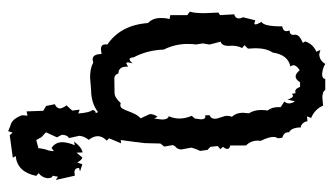

<svg xmlns="http://www.w3.org/2000/svg" viewBox="-198 -430 839 484"><g transform="rotate(90 222.0 -187.5)"><path d="M187 -523.9Q179.7 -512.7 172.4 -512.7Q165 -512.7 156.7 -522.9Q144 -515.1 144 -507.3Q144 -502.9 147.5 -499.5Q117.7 -494.1 111.8 -454.6Q101.1 -439 101.1 -411.1L102.1 -392.6L93.3 -383.8L100.6 -377.9Q94.7 -366.7 94.7 -351.6L95.2 -343.8Q95.2 -326.7 84.5 -323.7L91.8 -295.9L88.9 -278.8L91.8 -260.3Q90.3 -256.3 90.3 -239.7Q90.3 -209 104.5 -180.2Q106 -138.2 124 -104.5Q124.5 -94.2 128.9 -94.2Q133.3 -94.2 139.2 -102.1L136.7 -90.3Q136.7 -85.9 139.6 -85.9L147.5 -90.3V-86.9Q147.5 -66.4 164.6 -65.9Q168 -55.7 177.2 -55.7Q186 -55.7 210.9 -56.2H212.9Q225.6 -56.2 239.3 -71.8L244.1 -70.8Q250 -70.8 253.2 -76.2Q256.3 -81.5 259.3 -89.6Q262.2 -97.7 266.4 -106.4Q270.5 -115.2 277.8 -122.1L267.1 -145Q267.1 -155.8 273.9 -164.6L278.3 -156.2L280.8 -175.8Q280.8 -190.9 272.5 -192.9Q278.3 -206.1 278.3 -219.7Q278.3 -234.9 271.5 -251L278.3 -258.8L280.3 -273.9Q280.3 -285.2 273.4 -285.2L270 -284.7V-295.9Q278.8 -299.3 278.8 -308.6Q278.8 -315.4 275.1 -324.7Q271.5 -334 271.5 -340.8Q271.5 -346.7 273.9 -352.1Q263.7 -362.8 263.7 -379.9L265.1 -395Q256.8 -407.7 256.8 -425.8Q256.8 -438.5 258.3 -441.9Q249.5 -452.1 249.5 -469.7V-475.1L235.4 -484.4Q240.2 -489.3 240.2 -496.1Q240.2 -502.9 234.9 -511.2L230.5 -492.2Q226.1 -506.3 220.7 -506.3L215.8 -503.4L214.4 -512.7L210.4 -511.7Q202.6 -511.7 198.7 -523.9ZM337.4 -108.4 332.5 -71.8 340.8 -72.8 328.1 -42.5 334 -36.6Q323.7 -26.9 322.8 -15.6V-13.7Q322.8 -2.9 332 8.8Q323.2 19.5 321.8 32.2L327.6 58.6Q319.3 63 319.3 76.7L325.7 88.9L313 116.7L325.2 127.9L332.5 141.1L353 135.7Q354.5 120.6 358.9 109.9L360.8 96.7L352.5 102.5Q337.9 93.3 337.9 74.7Q338.9 59.1 345.7 43.9L336.4 45.9Q350.6 26.4 363.8 24.4L364.3 39.6L376.5 24.9Q381.8 25.4 389.2 37.6L393.6 24.9L411.6 30.8L402.8 33.2Q402.8 43.9 412.6 44.9L422.4 43.9L433.1 91.8L424.8 86.4Q424.3 92.3 422.4 99.6Q428.7 101.1 428.7 112.3Q427.7 125.5 416 135.3L422.9 141.1Q413.1 189 373 192.9L377 200.2L320.3 208L314 200.7L310.1 211.9L295.9 206.1Q279.8 203.1 270 177.2L271 163.1L260.3 165.5L258.8 123.5L246.6 116.2L242.2 94.2Q252 90.3 252.9 82Q252.9 75.2 245.1 64.9L258.3 50.3L255.9 31.7L265.6 35.2Q263.2 5.4 256.8 -0.5Q257.8 -8.8 264.6 -8.8L262.2 -14.6Q238.8 2.9 206.1 2.9L174.8 5.4Q151.4 5.4 137.7 -2.4L129.4 -1Q115.7 -1 115.7 -23.4L103 -22Q91.3 -22 91.3 -33.7L91.8 -38.1Q42.5 -71.8 37.6 -140.6Q24.9 -152.3 24.9 -172.4Q24.9 -188 27.8 -194.8L17.6 -196.8V-239.7L8.8 -246.1Q12.7 -256.8 12.7 -282.7L11.2 -317.9L17.6 -322.3L15.6 -357.9Q25.9 -360.8 25.9 -369.1Q25.9 -375 22.9 -379.9L30.8 -411.1L38.1 -408.7Q41 -408.7 41 -411.6Q41 -415.5 34.7 -426.8Q45.9 -432.6 45.9 -475.6V-479Q58.1 -481 58.1 -489.7L56.6 -497.6Q67.4 -497.6 67.4 -507.3L66.9 -511.7Q66.9 -522.5 87.4 -530.8L84 -537.1Q90.8 -557.1 109.9 -564.9L105.5 -575.2L115.7 -572.3Q131.3 -572.3 140.6 -587.4Q153.8 -579.6 168 -579.6Q177.2 -579.6 178.7 -587.4H206.5Q210.4 -580.1 226.1 -580.1L245.6 -582Q254.9 -561 276.9 -551.8L272.9 -541.5L285.2 -542.5Q285.6 -532.7 296.9 -525.9H300.8Q300.8 -502.4 313 -496.1V-494.1Q313 -482.9 326.7 -479L328.1 -468.3Q324.7 -462.9 324.7 -456.5Q324.7 -444.8 334.5 -424.8L334 -417Q334 -399.9 346.2 -387.7V-348.1Q355 -345.7 355 -340.8Q355 -335.9 349.6 -329.6L355.5 -322.8L347.7 -316.4L349.6 -297.9L357.4 -290.5L359.9 -272Q354.5 -261.2 351.6 -250L356.4 -224.1Q355.5 -213.4 347.7 -208.5Q346.2 -205.6 345.2 -202.6L349.1 -181.6L341.3 -171.9L340.3 -132.8L337.4 -109.4H338.4Z"/></g></svg>

Font: Truetypewriter PolyglOTT
Style: Regular
Weight: 400
Designer: Sergey Beatoff a.k.a. Sam_T
Version: Version 3.76